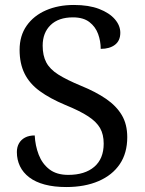

<svg xmlns="http://www.w3.org/2000/svg" viewBox="-20 -744 584 774"><path d="M247 10Q198 10 160.5 0Q123 -10 98 -29Q73 -48 60.5 -74Q48 -100 48 -131Q48 -151 56.5 -166Q65 -181 81 -189.5Q97 -198 120 -198Q122 -157 136 -120.5Q150 -84 179 -61.5Q208 -39 255 -39Q322 -39 360 -71.5Q398 -104 398 -165Q398 -202 383.5 -227.5Q369 -253 335.5 -275Q302 -297 243 -321Q181 -347 140 -377Q99 -407 79 -447.5Q59 -488 59 -543Q59 -600 87.5 -640.5Q116 -681 165.5 -702.5Q215 -724 278 -724Q338 -724 379.5 -708Q421 -692 443 -666.5Q465 -641 465 -612Q465 -580 443.5 -563.5Q422 -547 386 -547Q386 -578 375.5 -607Q365 -636 340.5 -655Q316 -674 274 -674Q216 -674 184 -643Q152 -612 152 -560Q152 -520 166.5 -492.5Q181 -465 215 -443.5Q249 -422 307 -398Q366 -374 407.5 -345.5Q449 -317 471 -280Q493 -243 493 -191Q493 -127 463 -82.5Q433 -38 377.5 -14Q322 10 247 10Z"/></svg>

Font: Noto Serif Myanmar
Style: Regular
Weight: 400
Designer: Ben Mitchell and the Monotype Design Team
Foundry: Monotype Imaging Inc.
Version: Version 2.106